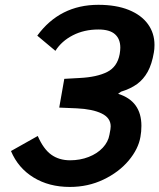

<svg xmlns="http://www.w3.org/2000/svg" viewBox="-20 -746 646 778"><path d="M24.5 -134 133 -195Q156 -142 187.8 -119.2Q219.5 -96.5 264 -96.5Q304.5 -96.5 339.2 -110Q374 -123.5 396.2 -147.2Q418.5 -171 423.5 -200L427.5 -222Q428.5 -230 428.5 -234Q428.5 -268.5 391.8 -286.2Q355 -304 291.5 -307L220 -310L240.5 -426.5L303 -430Q372.5 -433.5 414 -454.2Q455.5 -475 465 -527Q467.5 -542 467.5 -553Q467.5 -588 446 -607.2Q424.5 -626.5 379 -626.5Q321 -626.5 275.2 -603Q229.5 -579.5 204.5 -540L131 -601.5Q222.5 -726.5 378.5 -726.5Q450.5 -726.5 501.8 -705.8Q553 -685 579.5 -648.2Q606 -611.5 606 -564Q606 -546.5 603.5 -533.5Q595.5 -486 578.5 -455.2Q561.5 -424.5 535.5 -405.5Q509.5 -386.5 470.5 -374.5L458.5 -366Q553 -336.5 553 -236Q553 -212.5 549 -191Q540.5 -142 501.2 -95.2Q462 -48.5 399.5 -18.5Q337 11.5 263 11.5Q178.5 11.5 116 -26.8Q53.5 -65 24.5 -134Z"/></svg>

Font: JuliaMono ExtraBoldItalic
Style: Regular
Weight: 800
Italic angle: -9°
Monospace: yes
Designer: cormullion
Foundry: corm
Version: Version 0.049; ttfautohint (v1.8.4)